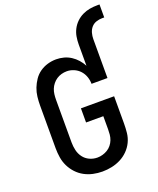

<svg xmlns="http://www.w3.org/2000/svg" viewBox="-163 -989 904 1098"><g transform="rotate(-20 289.0 -440.0)"><path d="M268 12Q240 12 212 6Q184 0 159 -13.5Q134 -27 114.5 -48Q95 -69 82.5 -94.5Q70 -120 65.5 -148.5Q61 -177 61 -205V-465Q61 -491 64 -517.5Q67 -544 76.5 -568.5Q86 -593 101 -615Q116 -637 137.5 -652Q159 -667 184.5 -674.5Q210 -682 237 -682Q260 -682 283 -676Q306 -670 326 -657Q346 -644 361.5 -626.5Q377 -609 388 -588V-718Q388 -741 392 -764.5Q396 -788 407 -809Q418 -830 435 -846.5Q452 -863 473.5 -873.5Q495 -884 518 -888Q541 -892 565 -892H578V-813H565Q547 -813 529 -807Q511 -801 499 -787Q487 -773 482 -754.5Q477 -736 477 -718V-481H380Q380 -503 372.5 -524.5Q365 -546 350 -562.5Q335 -579 314 -588Q293 -597 271 -597Q254 -597 238 -592.5Q222 -588 208.5 -579Q195 -570 184.5 -557Q174 -544 168 -529Q162 -514 160 -497.5Q158 -481 158 -465V-205Q158 -181 163.5 -157Q169 -133 183.5 -113.5Q198 -94 220.5 -83.5Q243 -73 268 -73Q284 -73 300 -77.5Q316 -82 330 -90.5Q344 -99 354.5 -112Q365 -125 371 -140.5Q377 -156 378.5 -172.5Q380 -189 380 -205V-284H275V-370H477V-205Q477 -176 474 -147.5Q471 -119 458.5 -93Q446 -67 425.5 -46.5Q405 -26 379.5 -13Q354 0 325.5 6Q297 12 268 12Z"/></g></svg>

Font: Lode Dark
Style: Bold
Weight: 700
Monospace: yes
Designer: Belleve Invis
Foundry: Belleve Invis
Version: Version 29.2.0; ttfautohint (v1.8.3)